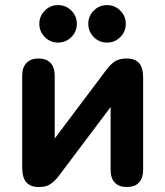

<svg xmlns="http://www.w3.org/2000/svg" viewBox="-20 -729 652 757"><path d="M67.5 -67.4V-430.7Q67.5 -463.3 84.5 -480.9Q101.4 -498.4 132.1 -498.4Q162.8 -498.4 179.2 -480.9Q195.7 -463.3 195.7 -430.7V-147.5H169.1L398.9 -453.1Q413.7 -473.6 431.7 -486Q449.8 -498.4 479.3 -498.4Q512.4 -498.4 528.3 -480.2Q544.3 -461.9 544.3 -423.4V-59.4Q544.3 -26.7 527.8 -9.1Q511.4 8.4 480.7 8.4Q449 8.4 432.6 -9.1Q416.1 -26.7 416.1 -59.4V-343.4H443.5L212.9 -36.9Q197.3 -15.7 179.6 -3.6Q162 8.4 133.3 8.4Q100.2 8.4 83.9 -10.2Q67.5 -28.9 67.5 -67.4ZM135.1 -635.1Q135.1 -665.8 156.8 -687.4Q178.4 -708.9 209 -708.9Q239.7 -708.9 261.3 -687.3Q282.9 -665.6 282.9 -635Q282.9 -604.4 261.2 -582.7Q239.4 -561.1 208.9 -561.1Q178.2 -561.1 156.7 -582.9Q135.1 -604.6 135.1 -635.1ZM328.1 -635.1Q328.1 -665.8 349.8 -687.4Q371.6 -708.9 402.1 -708.9Q432.8 -708.9 454.3 -687.3Q475.9 -665.6 475.9 -635Q475.9 -604.4 454.2 -582.7Q432.6 -561.1 402 -561.1Q371.3 -561.1 349.7 -582.9Q328.1 -604.6 328.1 -635.1Z"/></svg>

Font: SN Pro Thin
Style: Regular
Weight: 200
Designer: Tobias Whetton
Foundry: Supernotes
Version: Version 1.003;Glyphs 3.3 (3324)